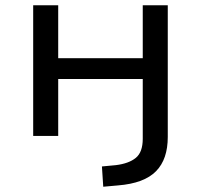

<svg xmlns="http://www.w3.org/2000/svg" viewBox="-20 -516 763 729"><path d="M372 193 367 116 420 111Q469 105 495.5 83.5Q522 62 522 11V-216H201V0H106V-496H201V-295H522V-496H617V4Q617 46 606 78.5Q595 111 572.5 134Q550 157 514 170.5Q478 184 428 188Z"/></svg>

Font: Nunito Sans 7pt SemiExpanded
Style: Regular
Weight: 400
Width: 6
Designer: Vernon Adams
Foundry: Vernon Adams
Version: Version 3.101;gftools[0.9.27]